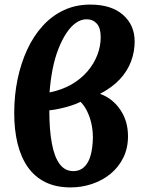

<svg xmlns="http://www.w3.org/2000/svg" viewBox="-20 -802 635 837"><path d="M288 15Q224 15 177.5 -8Q131 -31 101 -74Q71 -117 56.5 -176.5Q42 -236 42 -309Q42 -386 56.5 -456Q71 -526 98.5 -585.5Q126 -645 166 -689Q206 -733 258 -757.5Q310 -782 374 -782Q465 -782 516 -737.5Q567 -693 567 -621Q567 -576 551 -533.5Q535 -491 501.5 -455.5Q468 -420 416 -393Q471 -373 504.5 -323.5Q538 -274 538 -208Q538 -156 517.5 -114.5Q497 -73 461.5 -44Q426 -15 381 0Q336 15 288 15ZM300 -56Q328 -56 347 -74Q366 -92 375 -124.5Q384 -157 385 -201Q385 -235 378 -265Q371 -295 358.5 -319.5Q346 -344 331 -358Q313 -349 289.5 -341.5Q266 -334 241 -328.5Q216 -323 195 -321Q195 -236 206 -177Q217 -118 240 -87Q263 -56 300 -56ZM196 -399Q250 -410 291 -433.5Q332 -457 360.5 -490Q389 -523 404 -561.5Q419 -600 419 -640Q419 -680 402 -699Q385 -718 358 -718Q333 -718 310.5 -702Q288 -686 269 -657Q250 -628 234.5 -588.5Q219 -549 209.5 -501Q200 -453 196 -399Z"/></svg>

Font: Literata 18pt
Style: Bold Italic
Weight: 700
Italic angle: -2°
Designer: Latin by Veronika Burian and Jose Scaglione. Greek by Irene Vlachou. Cyrillic by Vera Evstafieva
Foundry: TypeTogether
Version: Version 3.103;gftools[0.9.29]